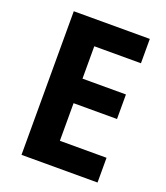

<svg xmlns="http://www.w3.org/2000/svg" viewBox="-132 -805 776 897"><g transform="rotate(20 255.5 -357.0)"><path d="M458 0H80V-714H458V-593H226V-432H442V-310H226V-123H458Z"/></g></svg>

Font: Noto Sans Ethiopic SemiCondensed
Style: Bold
Weight: 700
Width: 4
Designer: Monotype Design Team
Foundry: Monotype Imaging Inc.
Version: Version 2.102; ttfautohint (v1.8.4.7-5d5b)